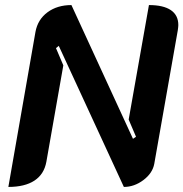

<svg xmlns="http://www.w3.org/2000/svg" viewBox="-20 -729 724 758"><path d="M120 -603Q129 -652 167.5 -680.5Q206 -709 262 -709L505 -181L517 -189L488 -257L568 -709Q625 -709 654.5 -689Q684 -669 684 -630Q684 -624 682 -610L589 -82Q582 -45 546 -18Q510 9 469 9L212 -548L201 -539L230 -471L163 -90Q154 -41 116 -16Q78 9 13 9Z"/></svg>

Font: K2D
Style: Bold Italic
Weight: 700
Italic angle: -10°
Designer: Katatrad Aksorn Co.,Ltd.
Foundry: Cadson Demak Co.,Ltd.
Version: Version 1.000; ttfautohint (v1.6)